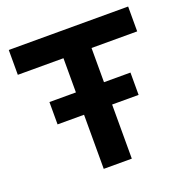

<svg xmlns="http://www.w3.org/2000/svg" viewBox="-126 -816 903 932"><g transform="rotate(-20 326.0 -350.0)"><path d="M253.5 0V-279.5H116.7V-394.9H253.5V-571.6H17.7V-700H634.3V-571.6H398.5V-394.9H535.3V-279.5H398.5V0Z"/></g></svg>

Font: Red Hat Display VF
Style: Regular
Weight: 300
Designer: Pentagram, MCKL
Foundry: Pentagram, MCKL
Version: Version 1.023